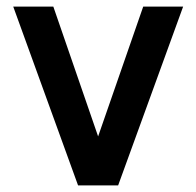

<svg xmlns="http://www.w3.org/2000/svg" viewBox="-20 -560 593 580"><path d="M336.9 0H215.8L20 -540H141.1L276.4 -147.9L412.6 -540H533.2Z"/></svg>

Font: Vela Sans Bd
Style: Bold
Weight: 700
Designer: Principal design: Mikhail Sharanda - project Manrope.
Design modification: Ravid Balaliev
Foundry: Mikhail Sharanda
Version: Version 1.001